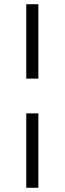

<svg xmlns="http://www.w3.org/2000/svg" viewBox="-20 -749 305 906"><path d="M104 137V-214H161V137ZM104 -378V-729H161V-378Z"/></svg>

Font: Arima Light
Style: Regular
Weight: 300
Designer: Joana Correia and Natanael Gama
Foundry: NDISCOVER
Version: Version 1.101;gftools[0.9.23]